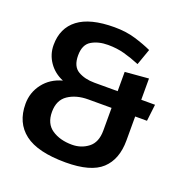

<svg xmlns="http://www.w3.org/2000/svg" viewBox="-124 -794 890 917"><g transform="rotate(20 321.5 -335.5)"><path d="M423 -197V-312H305Q244 -312 203 -284.5Q162 -257 162 -197Q162 -137 203 -109.5Q244 -82 305 -82Q352 -82 387.5 -109.5Q423 -137 423 -197ZM305 8Q163 8 96.5 -43Q30 -94 30 -190Q30 -248 65 -293.5Q100 -339 160 -355Q114 -374 87 -413Q60 -452 60 -500Q60 -586 121 -632.5Q182 -679 305 -679Q364 -679 412 -664.5Q460 -650 497 -633L468 -551Q427 -568 388.5 -578.5Q350 -589 305 -589Q256 -589 221.5 -568.5Q187 -548 187 -493Q187 -437 221.5 -417Q256 -397 305 -397H423V-495L543 -505V-397H613L603 -312H543V-190Q543 -94 488 -43Q433 8 305 8Z"/></g></svg>

Font: Epunda Sans SemiBold
Style: Regular
Weight: 600
Designer: Simon Atzbach
Foundry: typofactur
Version: Version 2.204; ttfautohint (v1.8.4.7-5d5b)